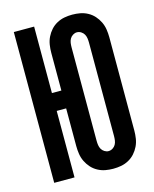

<svg xmlns="http://www.w3.org/2000/svg" viewBox="-113 -819 726 904"><g transform="rotate(-15 250.0 -367.5)"><path d="M326 8Q307 8 288 4.5Q269 1 251.5 -8.5Q234 -18 221 -32.5Q208 -47 199.5 -64.5Q191 -82 188 -101.5Q185 -121 185 -140V-324H139V0H40V-735H139V-411H185V-595Q185 -614 188 -633.5Q191 -653 199.5 -670.5Q208 -688 221 -702.5Q234 -717 251.5 -726.5Q269 -736 288 -739.5Q307 -743 326 -743Q346 -743 365 -739.5Q384 -736 401.5 -726.5Q419 -717 432 -702.5Q445 -688 453.5 -670.5Q462 -653 465 -633.5Q468 -614 468 -595V-140Q468 -121 465 -101.5Q462 -82 453.5 -64.5Q445 -47 432 -32.5Q419 -18 401.5 -8.5Q384 1 365 4.5Q346 8 326 8ZM326 -78Q337 -78 346.5 -84Q356 -90 361 -99Q366 -108 367.5 -118.5Q369 -129 369 -140V-595Q369 -606 367.5 -616.5Q366 -627 361 -636Q356 -645 346.5 -651Q337 -657 326 -657Q316 -657 306.5 -651Q297 -645 292 -636Q287 -627 285.5 -616.5Q284 -606 284 -595V-140Q284 -129 285.5 -118.5Q287 -108 292 -99Q297 -90 306.5 -84Q316 -78 326 -78Z"/></g></svg>

Font: Iosevka Term Semibold
Style: Regular
Weight: 600
Monospace: yes
Designer: Belleve Invis
Foundry: Belleve Invis
Version: Version 31.4.0